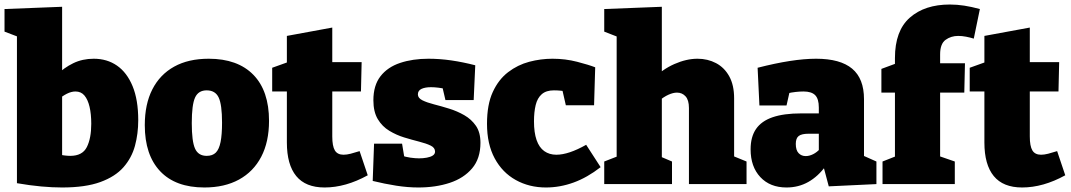

<svg xmlns="http://www.w3.org/2000/svg" viewBox="-27 -815 4742 850"><path d="M248 15Q205 15 155.5 10.5Q106 6 48 -4V-694L77 -643L-7 -675V-775L248 -785V-454L224 -483Q256 -515 297 -535Q338 -555 388 -555Q447 -555 491 -524.5Q535 -494 560 -433.5Q585 -373 585 -283Q585 -223 570.5 -169.5Q556 -116 519.5 -74.5Q483 -33 417 -9Q351 15 248 15ZM284 -125Q338 -125 357.5 -164Q377 -203 377 -267Q377 -310 369.5 -342Q362 -374 347 -392Q332 -410 307 -410Q289 -410 269 -400Q249 -390 225 -370L248 -427V-88L225 -133Q259 -125 284 -125Z M897 -555Q1025 -555 1094.5 -484Q1164 -413 1164 -280Q1164 -187 1129.5 -121Q1095 -55 1031 -20Q967 15 878 15Q750 15 682 -57Q614 -129 614 -261Q614 -354 647.5 -419.5Q681 -485 744 -520Q807 -555 897 -555ZM888 -415Q851 -415 836.5 -383Q822 -351 822 -270Q822 -189 836.5 -157Q851 -125 888 -125Q914 -125 928.5 -139.5Q943 -154 949.5 -186.5Q956 -219 956 -272Q956 -352 941 -383.5Q926 -415 888 -415Z M1410 15Q1326 15 1284.5 -35.5Q1243 -86 1243 -184V-434L1267 -410H1178V-515L1270 -548L1243 -515V-656L1444 -693V-515L1425 -540H1574L1571 -410H1425L1444 -434V-211Q1444 -168 1455.5 -149Q1467 -130 1494 -130Q1508 -130 1525.5 -134.5Q1543 -139 1565 -146L1601 -39Q1503 15 1410 15Z M1823 -397Q1823 -381 1843 -371Q1863 -361 1894.5 -353Q1926 -345 1961.5 -334Q1997 -323 2028.5 -305Q2060 -287 2080 -258Q2100 -229 2100 -183Q2100 -113 2063 -69.5Q2026 -26 1964 -5.5Q1902 15 1825 15Q1778 15 1727 7Q1676 -1 1623 -14L1629 -179H1753L1766 -100L1751 -127Q1768 -120 1790 -117Q1812 -114 1828 -114Q1846 -114 1862.5 -117Q1879 -120 1889 -126.5Q1899 -133 1899 -144Q1899 -161 1879.5 -170.5Q1860 -180 1828.5 -188Q1797 -196 1762.5 -206.5Q1728 -217 1696.5 -236Q1665 -255 1645.5 -287.5Q1626 -320 1626 -371Q1626 -437 1657.5 -477.5Q1689 -518 1744.5 -536.5Q1800 -555 1870 -555Q1920 -555 1971.5 -547.5Q2023 -540 2077 -526L2070 -372H1945L1927 -449L1953 -420Q1911 -429 1881 -429Q1855 -429 1839 -421.5Q1823 -414 1823 -397Z M2390 15Q2316 15 2256.5 -18Q2197 -51 2163 -114Q2129 -177 2129 -267Q2129 -352 2154.5 -407.5Q2180 -463 2222.5 -495.5Q2265 -528 2316 -541.5Q2367 -555 2419 -555Q2476 -555 2528 -541.5Q2580 -528 2608 -517L2603 -349H2478L2462 -419L2476 -411Q2470 -412 2455.5 -413.5Q2441 -415 2425 -415Q2391 -415 2371.5 -398Q2352 -381 2344.5 -350Q2337 -319 2337 -278Q2337 -228 2348.5 -195Q2360 -162 2382.5 -146Q2405 -130 2436 -130Q2463 -130 2496 -141Q2529 -152 2568 -174L2632 -75Q2573 -29 2512.5 -7Q2452 15 2390 15Z M2648 0V-100L2725 -130L2703 -103V-675L2725 -645L2648 -675V-775L2903 -785V-453L2858 -461Q2905 -508 2958.5 -531.5Q3012 -555 3061 -555Q3106 -555 3143 -535.5Q3180 -516 3201.5 -477Q3223 -438 3223 -380V-103L3207 -129L3278 -100V0H3023V-337Q3023 -372 3008 -388.5Q2993 -405 2970 -405Q2953 -405 2932 -395.5Q2911 -386 2890 -368L2903 -395V-99L2887 -126L2948 -100V0Z M3798 -97 3772 -136 3853 -100V0L3642 10L3617 -84L3629 -81Q3595 -34 3551.5 -9.5Q3508 15 3455 15Q3382 15 3339 -31Q3296 -77 3296 -154Q3296 -209 3320 -244Q3344 -279 3393.5 -296Q3443 -313 3520 -313H3608L3598 -303V-339Q3598 -377 3582 -393.5Q3566 -410 3530 -410Q3515 -410 3496 -408Q3477 -406 3456 -401L3471 -419L3455 -348H3335L3327 -515Q3405 -535 3469.5 -545Q3534 -555 3586 -555Q3693 -555 3745.5 -511Q3798 -467 3798 -376ZM3496 -178Q3496 -150 3508.5 -137Q3521 -124 3540 -124Q3556 -124 3573 -132.5Q3590 -141 3604 -157L3598 -135V-234L3609 -223H3553Q3522 -223 3509 -213Q3496 -203 3496 -178Z M3880 0V-100L3951 -128L3935 -109V-424L3951 -405H3875V-510L3956 -540L3935 -513V-558Q3935 -679 4001 -737Q4067 -795 4178 -795Q4210 -795 4242 -790Q4274 -785 4311 -775L4284 -644Q4268 -649 4250 -652.5Q4232 -656 4215 -656Q4183 -656 4159 -638.5Q4135 -621 4135 -574V-513L4111 -535H4245L4242 -405H4118L4135 -424V-110L4119 -128L4200 -100V0Z M4498 15Q4414 15 4372.5 -35.5Q4331 -86 4331 -184V-434L4355 -410H4266V-515L4358 -548L4331 -515V-656L4532 -693V-515L4513 -540H4662L4659 -410H4513L4532 -434V-211Q4532 -168 4543.5 -149Q4555 -130 4582 -130Q4596 -130 4613.5 -134.5Q4631 -139 4653 -146L4689 -39Q4591 15 4498 15Z"/></svg>

Font: Bitter Thin Black
Style: Regular
Weight: 900
Version: Version 3.020